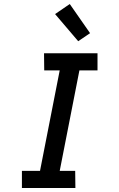

<svg xmlns="http://www.w3.org/2000/svg" viewBox="-20 -935 590 955"><path d="M355 0H89V-85H179L277 -585H200L199 -670H465V-585H375L277 -85H354ZM369 -730 254 -865 327 -915 428 -770Z"/></svg>

Font: Lode Dark
Style: Bold Italic
Weight: 700
Italic angle: -11°
Monospace: yes
Designer: Belleve Invis
Foundry: Belleve Invis
Version: Version 29.2.0; ttfautohint (v1.8.3)